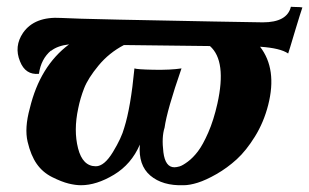

<svg xmlns="http://www.w3.org/2000/svg" viewBox="-20 -533 913 567"><path d="M346 -400Q302 -377 271 -339.5Q240 -302 228.5 -272.5Q217 -243 211 -213Q197 -148 210.5 -95Q224 -42 263 -42Q288 -42 313.5 -84Q339 -126 347 -156Q366 -216 377 -331Q384 -328 433.5 -327Q483 -326 516 -331Q473 -207 466 -156Q457 -128 462.5 -83.5Q468 -39 495 -39Q501 -39 510 -41.5Q519 -44 534.5 -55.5Q550 -67 564.5 -86Q579 -105 595 -141.5Q611 -178 622 -227Q650 -353 600 -397ZM772 -223Q759 -172 733 -130Q707 -88 679 -62.5Q651 -37 619.5 -19Q588 -1 564 6.5Q540 14 522 14Q460 16 424 -14.5Q388 -45 393 -106Q368 -48 316.5 -17Q265 14 219 14Q203 14 182.5 9Q162 4 134 -10Q106 -24 88.5 -49Q71 -74 61.5 -114.5Q52 -155 68 -213Q98 -338 184 -402Q150 -398 131 -383V-384Q101 -359 95 -315Q55 -311 39 -352Q21 -396 48 -436Q82 -485 161 -480Q193 -478 332 -475Q471 -472 610.5 -469.5Q750 -467 756 -467Q828 -467 839 -513Q840 -513 848.5 -512.5Q857 -512 865 -512L873 -511Q870 -502 865.5 -488Q861 -474 852 -444Q843 -414 837 -394L831 -375Q808 -391 748 -395Q799 -329 772 -223Z"/></svg>

Font: GFS Artemisia
Style: Bold Italic
Weight: 700
Italic angle: -12°
Designer: Designed by Takis Katsoulidis and George D. Matthiopoulos.
Foundry: Designed by Takis Katsoulidis and George D. Matthiopoulos.
Version: Version 1.0